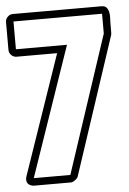

<svg xmlns="http://www.w3.org/2000/svg" viewBox="-58 -706 522 774"><g transform="rotate(-5 203.0 -318.5)"><path d="M381.8 -666.5Q396.5 -666.5 402.8 -658.4Q409.2 -650.4 411.4 -639.2Q413.6 -627.9 412.8 -615.5Q412.1 -603 412.1 -594.2Q412.1 -591.8 412.1 -585Q412.1 -578.1 412.1 -570.6Q412.1 -563 411.9 -556.2Q411.6 -549.3 410.6 -546.9L226.6 9.3Q225.6 12.7 222.2 16.4Q218.8 20 214.6 23.2Q210.4 26.4 206.1 28.3Q201.7 30.3 197.8 30.3H49.8Q37.1 30.3 27.8 23.4Q18.6 16.6 18.6 2.9Q18.6 -3.4 21 -9.8L187.5 -493.7H23.4Q11.2 -493.7 2.2 -502.7Q-6.8 -511.7 -6.8 -523.9V-636.2Q-6.8 -648.4 2.2 -657.5Q11.2 -666.5 23.4 -666.5ZM23.4 -636.2V-523.9H230L49.8 0H197.8L381.8 -556.2V-636.2Z"/></g></svg>

Font: Akaash Gobhi Outlined
Style: Regular
Weight: 400
Designer: Kulbir Singh Thind, MD
Foundry: Punjab Online
Version: Version 1.200